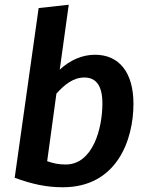

<svg xmlns="http://www.w3.org/2000/svg" viewBox="-20 -775 620 810"><path d="M381 -544C326 -544 275 -521 232 -481L270 -755L143 -741L42 -25C116 2 176 15 245 15C474 15 543 -186 543 -337C543 -469 483 -544 381 -544ZM336 -448C379 -448 412 -422 412 -339C412 -231 371 -81 257 -81C226 -81 205 -86 179 -95L218 -380C252 -418 289 -448 336 -448Z"/></svg>

Font: Fira Sans Medium
Style: Italic
Weight: 500
Italic angle: -8°
Designer: bBox Type GmbH & Carrois Corporate GbR & Edenspiekermann AG
Foundry: bBox Type GmbH & Carrois Corporate GbR & Edenspiekermann AG
Version: Version 4.301;PS 004.301;hotconv 1.0.88;makeotf.lib2.5.64775